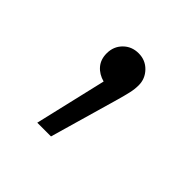

<svg xmlns="http://www.w3.org/2000/svg" viewBox="-78 -147 356 356"><g transform="rotate(45 100.0 31.0)"><path d="M130 -68.5C122 -76.8 112 -81 100 -81C88 -81 78 -77 70 -69C62 -61 58 -51 58 -39C58 -28.3 61 -19.5 67 -12.5C73 -5.5 81 -0.7 91 2L58 143H94L133 7C135.7 -2.3 137.8 -10.7 139.5 -18C141.2 -25.3 142 -32.3 142 -39C142 -50.3 138 -60.2 130 -68.5Z"/></g></svg>

Font: Montserrat Custom ExtraLight
Style: Regular
Weight: 300
Designer: Julieta Ulanovsky
Foundry: Julieta Ulanovsky
Version: Version 7.200